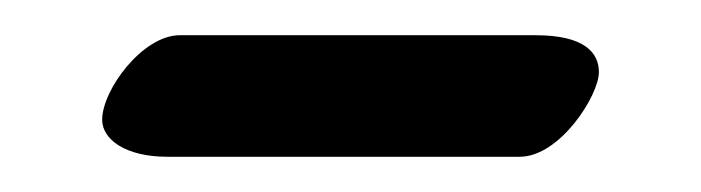

<svg xmlns="http://www.w3.org/2000/svg" viewBox="-20 -309 398 109"><path d="M275 -220C298 -220 320 -255 320 -268C320 -279 312 -289 284 -289H82C61 -289 38 -258 38 -241C38 -230 51 -220 75 -220Z"/></svg>

Font: Libertinus Serif Semibold
Style: Regular
Weight: 600
Designer: Philipp H. Poll, Khaled Hosny
Foundry: Caleb Maclennan
Version: Version 7.050;RELEASE